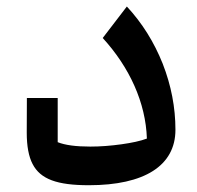

<svg xmlns="http://www.w3.org/2000/svg" viewBox="-20 -521 590 575"><path d="M152.8 -227.5H60.5L60.1 -123.5C60.1 -83.5 65.9 -52.2 77.6 -29.8C101.1 15.6 150.9 33.7 246.1 33.7C412.6 33.7 505.4 -24.9 505.4 -132.3C505.4 -199.2 492.7 -265.1 467.3 -330.1C441.4 -395 405.8 -452.1 359.9 -501.5L287.6 -407.2C368.2 -319.3 416.5 -212.9 419.9 -106C400.4 -98.6 375 -93.3 343.8 -88.9C312 -84.5 281.2 -82 250.5 -82C207 -82 174.8 -86.4 152.8 -95.2Z"/></svg>

Font: SG Kara
Style: Regular
Weight: 400
Designer: Damoon Khanjanzadeh
Version: Version 1.000